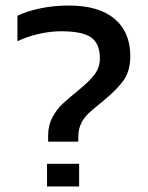

<svg xmlns="http://www.w3.org/2000/svg" viewBox="-20 -674 535 694"><path d="M154 -184Q154 -221 169.5 -250Q185 -279 206 -298.5Q227 -318 265 -349Q303 -380 322 -405Q341 -430 341 -463Q341 -516 309.5 -538.5Q278 -561 201 -561Q161 -561 118.5 -551Q76 -541 43 -525V-617Q78 -634 126.5 -644Q175 -654 229 -654Q337 -654 394 -606Q451 -558 451 -471Q451 -419 428 -385.5Q405 -352 354 -310Q347 -304 317 -279.5Q287 -255 275 -231.5Q263 -208 263 -179V-162H154ZM150 -82H266V0H150Z"/></svg>

Font: Kanit
Style: Regular
Weight: 400
Designer: Katatrad Team
Foundry: Cadson Demak
Version: Version 1.001